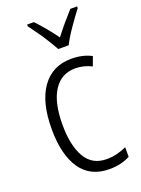

<svg xmlns="http://www.w3.org/2000/svg" viewBox="-147 -831 668 907"><g transform="rotate(-20 187.0 -377.5)"><path d="M242 10Q146 10 97.5 -61Q49 -132 49 -261Q49 -396 101.5 -469Q154 -542 249 -542Q307 -542 350 -519L333 -473Q293 -493 251 -493Q181 -493 142.5 -434Q104 -375 104 -262Q104 -159 138.5 -99Q173 -39 246 -39Q272 -39 297 -45Q322 -51 346 -62V-14Q301 10 242 10ZM208 -606Q195 -629 178 -656.5Q161 -684 142.5 -710Q124 -736 109 -756V-765H143Q164 -743 188.5 -713.5Q213 -684 234 -655Q257 -685 278.5 -710.5Q300 -736 326 -765H360V-756Q336 -725 306.5 -682.5Q277 -640 260 -606Z"/></g></svg>

Font: Noto Sans Khmer UI Condensed Light
Style: Regular
Weight: 300
Width: 3
Designer: Danh Hong and the Monotype Design Team
Foundry: Monotype Imaging Inc.
Version: Version 2.002; ttfautohint (v1.8.4.7-5d5b)